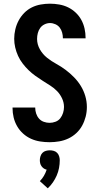

<svg xmlns="http://www.w3.org/2000/svg" viewBox="-20 -763 540 1041"><path d="M249 8Q223 8 197.5 4Q172 0 148.5 -10.5Q125 -21 105.5 -38.5Q86 -56 73 -78.5Q60 -101 54 -126Q48 -151 48 -177V-180H171V-178Q171 -163 176 -147.5Q181 -132 191.5 -120Q202 -108 217.5 -102.5Q233 -97 249 -97Q265 -97 281 -103Q297 -109 307 -122Q317 -135 322 -151Q327 -167 327 -183Q327 -207 316.5 -229.5Q306 -252 289.5 -269Q273 -286 252.5 -299Q232 -312 211.5 -325Q191 -338 171.5 -352Q152 -366 135 -382.5Q118 -399 103 -418.5Q88 -438 78 -460Q68 -482 62.5 -505.5Q57 -529 57 -553Q57 -578 63 -603.5Q69 -629 81 -651.5Q93 -674 111 -692.5Q129 -711 152 -722.5Q175 -734 200.5 -738.5Q226 -743 251 -743Q276 -743 301.5 -738.5Q327 -734 349.5 -723Q372 -712 390.5 -694.5Q409 -677 421 -655Q433 -633 438.5 -608Q444 -583 444 -558V-555H321V-556Q321 -571 317 -586Q313 -601 304 -613Q295 -625 280.5 -631.5Q266 -638 251 -638Q236 -638 221.5 -631Q207 -624 198 -611.5Q189 -599 185 -583.5Q181 -568 181 -552Q181 -522 196.5 -495Q212 -468 235.5 -449.5Q259 -431 285.5 -416.5Q312 -402 336 -384Q360 -366 381.5 -344Q403 -322 418.5 -296.5Q434 -271 442.5 -242Q451 -213 451 -183Q451 -156 444.5 -130.5Q438 -105 425.5 -82Q413 -59 393.5 -41Q374 -23 350.5 -12Q327 -1 301 3.5Q275 8 249 8ZM239 258 196 219Q209 206 218 190.5Q227 175 233 157Q224 155 217 150Q210 145 205 138Q200 131 198 122.5Q196 114 196 105Q196 95 199.5 84Q203 73 210.5 65.5Q218 58 228.5 55Q239 52 250 52Q261 52 271.5 55Q282 58 289.5 65.5Q297 73 300.5 84Q304 95 304 105Q304 127 300 148Q296 169 287.5 188.5Q279 208 267 225.5Q255 243 239 258Z"/></svg>

Font: Iosevka SS18 Extrabold
Style: Regular
Weight: 800
Monospace: yes
Designer: Belleve Invis
Foundry: Belleve Invis
Version: Version 25.1.1; ttfautohint (v1.8.4)